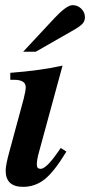

<svg xmlns="http://www.w3.org/2000/svg" viewBox="-20 -717 350 746"><path d="M216 -142 238 -128Q190 -49 153 -20Q116 9 70 9Q2 9 2 -54Q2 -76 17 -130L72 -333Q80 -365 80 -378Q80 -407 34 -407H20V-434Q138 -443 223 -462L132 -128Q123 -97 123 -77Q123 -61 138 -61Q159 -61 202 -122ZM70 -516 192 -647Q239 -697 262 -697Q282 -697 296 -683Q310 -669 310 -650Q310 -636 301.5 -626Q293 -616 271 -603L119 -516Z"/></svg>

Font: STIX
Style: Bold Italic
Weight: 700
Italic angle: -16.33°
Designer: MicroPress Inc., with final additions and corrections provided by Coen Hoffman, Elsevier (retired)
Version: Version 1.1.1